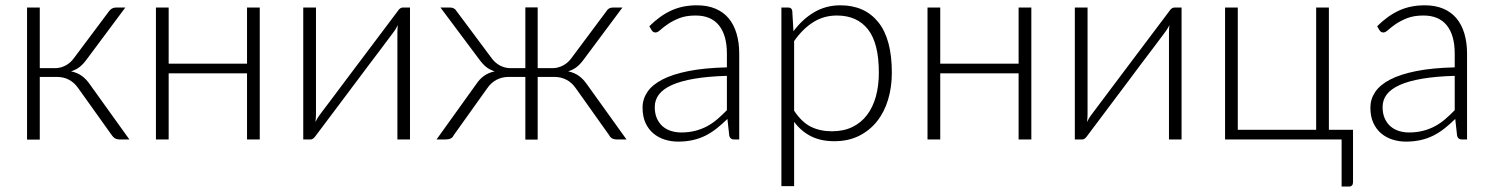

<svg xmlns="http://www.w3.org/2000/svg" viewBox="-20 -526 5629 724"><path d="M391 -483.5Q395 -489.5 401.8 -493.5Q408.5 -497.5 416 -497.5H452.5L306.5 -301.5Q295 -285.5 281.2 -274.2Q267.5 -263 248 -257Q271.5 -252 288.5 -239.8Q305.5 -227.5 319.5 -207L468 0H434.5Q421.5 0 414 -4.2Q406.5 -8.5 401 -17L275 -193.5Q260.5 -214.5 240.2 -225.2Q220 -236 194.5 -236H130V0.5H82V-497.5H130V-269H187.5Q208.5 -269 227.2 -279Q246 -289 258.5 -306.5Z M959.5 -497.5V0H911.5V-249.5H616V0H568V-497.5H616V-286H911.5V-497.5Z M1123.5 0V-497.5H1171.5V-96.5Q1171.5 -89.5 1171 -81.5Q1170.5 -73.5 1169.5 -66Q1172.5 -72.5 1176 -78.2Q1179.5 -84 1182.5 -88.5Q1183 -89.5 1196.2 -107Q1209.5 -124.5 1230.8 -152.8Q1252 -181 1278.5 -216.5Q1305 -252 1333 -289Q1398 -375.5 1480.5 -485Q1483.5 -490 1488.2 -493.8Q1493 -497.5 1498.5 -497.5H1526V0H1478.5V-401Q1478.5 -415.5 1480 -431.5Q1477 -424.5 1473.5 -419Q1470 -413.5 1467 -409Q1466 -408 1453 -390.2Q1440 -372.5 1418.8 -344.5Q1397.5 -316.5 1370.8 -281Q1344 -245.5 1316.5 -208.5Q1251.5 -122 1169 -12Q1166 -7.5 1161.2 -3.8Q1156.5 0 1151 0Z M1834 -306.5Q1846.5 -289 1865.2 -279Q1884 -269 1905 -269H1961V-498H2007.5V-269H2063Q2084 -269 2103 -279Q2122 -289 2134.5 -306.5L2266.5 -483.5Q2274.5 -497.5 2290.5 -497.5H2327L2181 -301.5Q2169.5 -285.5 2155.8 -274.2Q2142 -263 2122.5 -257Q2146 -252 2163 -239.8Q2180 -227.5 2194 -207L2342.5 0H2309Q2296 0 2288.5 -4Q2281 -8 2276.5 -17L2151 -193.5Q2136.5 -214.5 2116 -225.2Q2095.5 -236 2070 -236H2007.5V0.5H1961V-236H1898.5Q1873 -236 1852.5 -225.2Q1832 -214.5 1817.5 -193.5L1691.5 -17Q1687.5 -8 1679.8 -4Q1672 0 1659 0H1626L1774.5 -207Q1788 -227.5 1805 -239.8Q1822 -252 1845.5 -257Q1826 -263 1812.5 -274.2Q1799 -285.5 1787.5 -301.5L1641 -497.5H1678Q1694 -497.5 1702 -483.5Z M2748.5 0Q2733.5 0 2730 -14L2723 -77.5Q2702.5 -57.5 2682.2 -41.5Q2662 -25.5 2640 -14.5Q2618 -3.5 2592.5 2.2Q2567 8 2536.5 8Q2511 8 2487 0.5Q2463 -7 2444.2 -22.5Q2425.5 -38 2414.2 -62.2Q2403 -86.5 2403 -120.5Q2403 -152 2421 -179Q2439 -206 2477.5 -226Q2516 -246 2576.2 -258Q2636.5 -270 2721 -272V-324Q2721 -393 2691.2 -430.2Q2661.5 -467.5 2603 -467.5Q2567 -467.5 2541.8 -457.5Q2516.5 -447.5 2499 -435.5Q2481.5 -423.5 2470.5 -413.5Q2459.5 -403.5 2452 -403.5Q2446.5 -403.5 2443 -406Q2439.5 -408.5 2437 -412.5L2428.5 -427Q2467.5 -466 2510.5 -486Q2553.5 -506 2608 -506Q2648 -506 2678 -493.2Q2708 -480.5 2727.8 -456.8Q2747.5 -433 2757.5 -399.2Q2767.5 -365.5 2767.5 -324V0ZM2548.5 -26.5Q2577.5 -26.5 2601.8 -32.8Q2626 -39 2646.8 -50.2Q2667.5 -61.5 2685.5 -77Q2703.5 -92.5 2721 -110.5V-240Q2650 -238 2598.5 -229.2Q2547 -220.5 2513.8 -205.5Q2480.5 -190.5 2464.8 -169.8Q2449 -149 2449 -122.5Q2449 -97.5 2457.2 -79.2Q2465.5 -61 2479.2 -49.2Q2493 -37.5 2511 -32Q2529 -26.5 2548.5 -26.5Z M2926.5 176V-497.5H2953Q2965.5 -497.5 2967.5 -485L2972 -408Q3005 -453 3049.5 -479.5Q3094 -506 3149 -506Q3240.5 -506 3291.8 -442.5Q3343 -379 3343 -252Q3343 -197.5 3328.8 -150.2Q3314.5 -103 3286.8 -68.2Q3259 -33.5 3218.8 -13.5Q3178.5 6.5 3126 6.5Q3075.5 6.5 3038.5 -12Q3001.5 -30.5 2974.5 -66.5V176ZM3135.5 -467.5Q3086 -467.5 3046 -442Q3006 -416.5 2974.5 -371V-108.5Q3003 -65.5 3037.5 -48.2Q3072 -31 3117 -31Q3161 -31 3194 -47Q3227 -63 3249.2 -92.2Q3271.5 -121.5 3282.8 -162.2Q3294 -203 3294 -252Q3294 -363 3253 -415.2Q3212 -467.5 3135.5 -467.5Z M3869 -497.5V0H3821V-249.5H3525.5V0H3477.5V-497.5H3525.5V-286H3821V-497.5Z M4033 0V-497.5H4081V-96.5Q4081 -89.5 4080.5 -81.5Q4080 -73.5 4079 -66Q4082 -72.5 4085.5 -78.2Q4089 -84 4092 -88.5Q4092.5 -89.5 4105.8 -107Q4119 -124.5 4140.2 -152.8Q4161.5 -181 4188 -216.5Q4214.5 -252 4242.5 -289Q4307.5 -375.5 4390 -485Q4393 -490 4397.8 -493.8Q4402.5 -497.5 4408 -497.5H4435.5V0H4388V-401Q4388 -415.5 4389.5 -431.5Q4386.5 -424.5 4383 -419Q4379.5 -413.5 4376.5 -409Q4375.5 -408 4362.5 -390.2Q4349.5 -372.5 4328.2 -344.5Q4307 -316.5 4280.2 -281Q4253.5 -245.5 4226 -208.5Q4161 -122 4078.5 -12Q4075.5 -7.5 4070.8 -3.8Q4066 0 4060.5 0Z M4599.5 -497.5H4647.5V-36.5H4943V-497.5H4991V-36.5H5082V161.5Q5082 169 5078 173.2Q5074 177.5 5067 177.5H5039V0H4599.5Z M5493 0Q5478 0 5474.5 -14L5467.5 -77.5Q5447 -57.5 5426.8 -41.5Q5406.5 -25.5 5384.5 -14.5Q5362.5 -3.5 5337 2.2Q5311.5 8 5281 8Q5255.5 8 5231.5 0.5Q5207.5 -7 5188.8 -22.5Q5170 -38 5158.8 -62.2Q5147.5 -86.5 5147.5 -120.5Q5147.5 -152 5165.5 -179Q5183.5 -206 5222 -226Q5260.5 -246 5320.8 -258Q5381 -270 5465.5 -272V-324Q5465.5 -393 5435.8 -430.2Q5406 -467.5 5347.5 -467.5Q5311.5 -467.5 5286.2 -457.5Q5261 -447.5 5243.5 -435.5Q5226 -423.5 5215 -413.5Q5204 -403.5 5196.5 -403.5Q5191 -403.5 5187.5 -406Q5184 -408.5 5181.5 -412.5L5173 -427Q5212 -466 5255 -486Q5298 -506 5352.5 -506Q5392.5 -506 5422.5 -493.2Q5452.5 -480.5 5472.2 -456.8Q5492 -433 5502 -399.2Q5512 -365.5 5512 -324V0ZM5293 -26.5Q5322 -26.5 5346.2 -32.8Q5370.5 -39 5391.2 -50.2Q5412 -61.5 5430 -77Q5448 -92.5 5465.5 -110.5V-240Q5394.5 -238 5343 -229.2Q5291.5 -220.5 5258.2 -205.5Q5225 -190.5 5209.2 -169.8Q5193.5 -149 5193.5 -122.5Q5193.5 -97.5 5201.8 -79.2Q5210 -61 5223.8 -49.2Q5237.5 -37.5 5255.5 -32Q5273.5 -26.5 5293 -26.5Z"/></svg>

Font: Lato Light
Style: Regular
Weight: 300
Designer: Lukasz Dziedzic
Foundry: tyPoland Lukasz Dziedzic
Version: Version 2.007; 2014-02-27